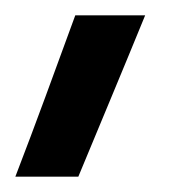

<svg xmlns="http://www.w3.org/2000/svg" viewBox="-20 -108 243 250"><path d="M169 -88H78C52 -17 27 52 0 122H82C111 52 140 -17 169 -88Z"/></svg>

Font: Reem Kufi
Style: Regular
Weight: 400
Designer: Khaled Hosny
Version: Version 0.007